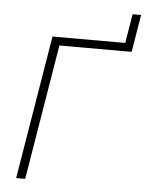

<svg xmlns="http://www.w3.org/2000/svg" viewBox="-59 -922 733 969"><g transform="rotate(5 308.0 -437.5)"><path d="M542 -686.5 573.2 -875H616.2L585 -686.5ZM591.8 -727.5 585 -685.5H218.8L105.5 0H59.6L180.2 -727.5Z"/></g></svg>

Font: Inter ExtraLight
Style: Italic
Weight: 250
Italic angle: -9.3988°
Designer: Rasmus Andersson
Foundry: rsms
Version: Version 4.001;git-66647c0bb